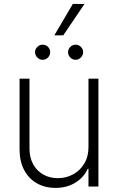

<svg xmlns="http://www.w3.org/2000/svg" viewBox="-20 -917 580 944"><path d="M415 -530.3H463.9V0H415V-86.9H411.1Q392.1 -44.4 350.3 -18.8Q308.6 6.8 252.9 6.8Q201.2 6.8 161.1 -15.9Q121.1 -38.6 98.6 -81.3Q76.2 -124 76.2 -182.6V-530.3H125V-185.5Q125 -142.6 142.8 -109.9Q160.6 -77.1 192.4 -59.1Q224.1 -41 264.6 -41Q304.7 -41 339.1 -59.6Q373.5 -78.1 394.3 -112.5Q415 -147 415 -193.4ZM152.3 -660.2Q152.3 -675.3 163.6 -686.3Q174.8 -697.3 189.5 -697.3Q205.6 -697.3 216.1 -686.5Q226.6 -675.8 226.6 -660.2Q226.6 -645 215.8 -634Q205.1 -623 189.5 -623Q174.8 -623 163.6 -634.3Q152.3 -645.5 152.3 -660.2ZM314.5 -660.2Q314.5 -675.3 325.7 -686.3Q336.9 -697.3 351.6 -697.3Q367.2 -697.3 377.9 -686.5Q388.7 -675.8 388.7 -660.2Q388.7 -645.5 377.7 -634.3Q366.7 -623 351.6 -623Q336.9 -623 325.7 -634.3Q314.5 -645.5 314.5 -660.2ZM337.9 -897.5H395.5L291 -743.2H247.1Z"/></svg>

Font: Pretendard GOV ExtraLight
Style: Regular
Weight: 200
Designer: Base glyphs from Inter by Rasmus Andersson; Hangeul glyphs from Noto Sans CJK(Source Han Sans) by Jang Soo-young and Kan
Foundry: Kil Hyung-jin
Version: Version 1.309